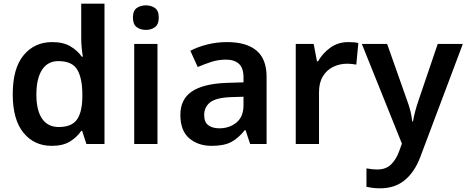

<svg xmlns="http://www.w3.org/2000/svg" viewBox="-20 -780 2527 1040"><path d="M260 10Q165 10 107 -61Q49 -132 49 -270Q49 -410 108 -481Q167 -552 263 -552Q323 -552 361.5 -529Q400 -506 423 -473H429Q426 -487 423 -516Q420 -545 420 -570V-760H546V0H448L425 -71H420Q397 -37 359 -13.5Q321 10 260 10ZM298 -92Q368 -92 396.5 -132Q425 -172 426 -253V-269Q426 -356 398.5 -402.5Q371 -449 296 -449Q238 -449 207.5 -401.5Q177 -354 177 -268Q177 -182 208 -137Q239 -92 298 -92Z M770 -751Q799 -751 819.5 -736.5Q840 -722 840 -685Q840 -648 819.5 -633Q799 -618 770 -618Q741 -618 720.5 -633Q700 -648 700 -685Q700 -722 720.5 -736.5Q741 -751 770 -751ZM833 -542V0H707V-542Z M1210 -552Q1315 -552 1369.5 -506Q1424 -460 1424 -364V0H1335L1310 -75H1306Q1271 -31 1232 -10.5Q1193 10 1126 10Q1053 10 1005 -31Q957 -72 957 -158Q957 -242 1018.5 -284Q1080 -326 1205 -331L1299 -334V-361Q1299 -412 1274 -434.5Q1249 -457 1204 -457Q1163 -457 1125.5 -445Q1088 -433 1051 -417L1011 -505Q1051 -526 1102.5 -539Q1154 -552 1210 -552ZM1233 -254Q1150 -251 1118 -225.5Q1086 -200 1086 -157Q1086 -118 1108.5 -101.5Q1131 -85 1168 -85Q1223 -85 1261 -116.5Q1299 -148 1299 -210V-256Z M1866 -552Q1879 -552 1894.5 -551Q1910 -550 1921 -547L1910 -430Q1900 -432 1886 -433.5Q1872 -435 1861 -435Q1821 -435 1786 -418.5Q1751 -402 1729.5 -367.5Q1708 -333 1708 -281V0H1582V-542H1679L1697 -448H1703Q1727 -491 1769 -521.5Q1811 -552 1866 -552Z M1940 -542H2077L2185 -236Q2196 -207 2203 -179Q2210 -151 2213 -122H2217Q2221 -147 2229 -177Q2237 -207 2247 -236L2351 -542H2487L2256 72Q2225 153 2171.5 196.5Q2118 240 2040 240Q2015 240 1997 237.5Q1979 235 1965 232V132Q1976 134 1991.5 136Q2007 138 2024 138Q2071 138 2098.5 110.5Q2126 83 2141 42L2157 -2Z"/></svg>

Font: Noto Sans Bassa Vah SemiBold
Style: Regular
Weight: 600
Designer: Monotype Design Team
Foundry: Monotype Imaging Inc.
Version: Version 2.002; ttfautohint (v1.8.4.7-5d5b)